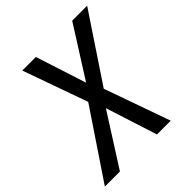

<svg xmlns="http://www.w3.org/2000/svg" viewBox="-210 -842 972 972"><g transform="rotate(-45 276.0 -355.5)"><path d="M460.9 -710.9 288.6 -439 200.7 -710.9H103.5L227.5 -362.8L-16.1 0H91.8L268.1 -276.9L356.9 0H455.6L330.1 -354L567.9 -710.9Z"/></g></svg>

Font: Roboto Condensed
Style: Italic
Weight: 400
Designer: Google
Version: Version 1.000;PS 001.000;hotconv 1.0.88;makeotf.lib2.5.64775